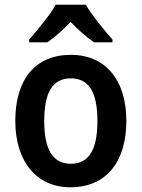

<svg xmlns="http://www.w3.org/2000/svg" viewBox="-20 -786 602 816"><path d="M345 -766H217C193 -723 139 -658 104 -618V-606H181C212 -627 247 -658 280 -693C313 -658 349 -627 380 -606H458V-618C422 -659 370 -721 345 -766ZM517 -272C517 -453 422 -553 282 -553C129 -553 45 -448 45 -272C45 -99 136 10 279 10C433 10 517 -100 517 -272ZM168 -272C168 -391 202 -453 281 -453C360 -453 394 -391 394 -272C394 -153 360 -90 281 -90C202 -90 168 -154 168 -272Z"/></svg>

Font: Noto Sans Devanagari UI SemiCondensed SemiBold
Style: Regular
Weight: 600
Width: 4
Designer: Jelle Bosma - Monotype Design Team
Foundry: Monotype Imaging Inc.
Version: Version 2.004